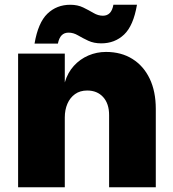

<svg xmlns="http://www.w3.org/2000/svg" viewBox="-20 -786 726 806"><path d="M56 0V-561H252V-440Q264 -481 290 -509.5Q316 -538 351 -553Q386 -568 425 -568Q489 -568 536 -538.5Q583 -509 608.5 -455.5Q634 -402 634 -329V0H438V-303Q438 -351 413 -378.5Q388 -406 346 -406Q316 -406 295 -391Q274 -376 263 -350.5Q252 -325 252 -293V0ZM405 -604Q374 -604 350.5 -615Q327 -626 307.5 -637.5Q288 -649 268 -649Q250 -649 239 -638Q228 -627 223 -603H125Q140 -691 179 -728.5Q218 -766 275 -766Q306 -766 329.5 -754.5Q353 -743 372.5 -731.5Q392 -720 412 -720Q430 -720 441 -731.5Q452 -743 456 -766H555Q540 -678 501 -641Q462 -604 405 -604Z"/></svg>

Font: Parkinsans Light ExtraBold
Style: Regular
Weight: 800
Version: Version 1.000